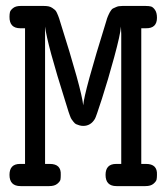

<svg xmlns="http://www.w3.org/2000/svg" viewBox="-20 -631 565 651"><path d="M12.2 -38.1Q12.2 -75.2 47.9 -75.2H64.9V-535.2H48.8Q11.7 -535.2 12.2 -574.2Q12.2 -583 13.7 -589.6Q15.1 -596.2 24.2 -603.5Q33.2 -610.8 49.8 -610.8H128.9Q137.7 -610.8 144.8 -609.4Q151.9 -607.9 157.5 -604Q163.1 -600.1 166.5 -597.2Q169.9 -594.2 172.9 -587.6Q175.8 -581.1 177 -578.1Q178.2 -575.2 180.7 -568.1Q183.1 -561 183.1 -560.1Q256.3 -329.1 262.2 -273.9Q265.1 -317.9 340.8 -561L342.8 -567.9Q344.7 -573.7 345.5 -575Q346.2 -576.2 348.6 -582Q351.1 -587.9 352.5 -589.8Q354 -591.8 356.9 -596.4Q359.9 -601.1 363.5 -602.5Q367.2 -604 372.1 -606.4Q377 -608.9 382.6 -609.9Q388.2 -610.8 395 -610.8H474.1Q485.4 -610.8 492.2 -608.9Q499 -606.9 505.6 -597.4Q512.2 -587.9 512.2 -570.8Q512.2 -534.7 475.1 -535.2H459V-75.2H475.1Q514.2 -75.2 512.2 -38.1Q512.2 -29.3 511 -22.7Q509.8 -16.1 500.5 -8.1Q491.2 0 473.1 0H375Q337.9 0 337.9 -38.1Q337.9 -75.2 374 -75.2H391.1V-515.1L390.1 -541Q388.2 -514.2 367.2 -437Q346.2 -359.9 325.7 -296.4Q305.2 -232.9 301.8 -228Q287.6 -204.1 262.2 -204.1Q255.4 -204.1 248.8 -206.1Q242.2 -208 238 -210Q233.9 -211.9 229.5 -217.5Q225.1 -223.1 222.7 -226.6Q220.2 -230 217 -239Q213.9 -248 212.4 -252Q210.9 -255.9 207.5 -267.8Q204.1 -279.8 202.1 -285.2Q140.1 -481 132.8 -541V-75.2H148.9Q188 -75.2 186 -38.1Q186 -29.3 185.1 -22.7Q184.1 -16.1 174.6 -8.1Q165 0 147 0H49.8Q12.2 0 12.2 -38.1Z"/></svg>

Font: CMU Typewriter Text
Style: Bold
Weight: 700
Version: Version 0.7.0